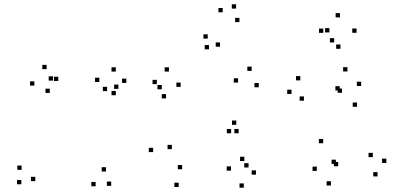

<svg xmlns="http://www.w3.org/2000/svg" viewBox="-20 -849 1900 894"><path d="M144.3 -5.7V-25.7H124.3V-5.7ZM531.3 -435.2V-455.2H511.3V-435.2ZM478.8 -424.8V-444.8H458.8V-424.8ZM519.3 -405.5V-425.5H499.3V-405.5ZM568.2 -463V-483H548.2V-463ZM519.2 -515.7V-535.7H499.2V-515.7ZM442.5 -467.2V-487.2H422.5V-467.2ZM80.7 -58.2V-78.2H60.7V-58.2ZM79.2 9V-11H59.2V9ZM473.5 -50.5V-70.5H453.5V-50.5ZM226.7 -473.7V-493.7H206.7V-473.7ZM211.8 -416.2V-436.2H191.8V-416.2ZM251.3 -471.8V-491.8H231.3V-471.8ZM197 -527V-547H177V-527ZM140 -450.3V-470.3H120V-450.3ZM425.2 18.3V-1.7H405.2V18.3ZM497.8 16.3V-3.7H477.8V16.3Z M1171.8 -35.7V-55.7H1151.8V-35.7ZM1117.8 -99.2V-119.2H1097.8V-99.2ZM1137.3 -69.2V-89.2H1117.3V-69.2ZM1184.8 -442.5V-462.5H1164.8V-442.5ZM1151.7 -518.8V-538.8H1131.7V-518.8ZM1088.5 -464.5V-484.5H1068.5V-464.5ZM828 -60.8V-80.8H808V-60.8ZM780.2 -154.5V-174.5H760.2V-154.5ZM821.3 -444.5V-464.5H801.3V-444.5ZM766.7 -515.7V-535.7H746.7V-515.7ZM710.3 -457.2V-477.2H690.3V-457.2ZM753.2 -390.7V-410.7H733.2V-390.7ZM733.2 -433.2V-453.2H713.2V-433.2ZM693 -140.8V-160.8H673V-140.8ZM812 21.7V1.7H792V21.7ZM1056.2 -228.5V-248.5H1036.2V-228.5ZM1091.3 -228.5V-248.5H1071.3V-228.5ZM1080.2 -267.8V-287.8H1060.2V-267.8ZM1055.5 -54.3V-74.3H1035.5V-54.3ZM1115.2 25V5H1095.2V25ZM947.2 -669.2V-689.2H927.2V-669.2ZM1017 -791.8V-811.8H997V-791.8ZM1079.3 -809V-829H1059.3V-809ZM1094.8 -746V-766H1074.8V-746ZM1004.5 -631.5V-651.5H984.5V-631.5ZM953.2 -619.3V-639.3H933.2V-619.3Z M1738 -27.5V-47.5H1718V-27.5ZM1779 -90.3V-110.3H1759V-90.3ZM1716 -117.3V-137.3H1696V-117.3ZM1554.7 -74.7V-94.7H1534.7V-74.7ZM1544 -85.5V-105.5H1524V-85.5ZM1642.3 -351.7V-371.7H1622.3V-351.7ZM1661.5 -448.7V-468.7H1641.5V-448.7ZM1597.7 -516.2V-536.2H1577.7V-516.2ZM1378.3 -474.7V-494.7H1358.3V-474.7ZM1337.3 -411.5V-431.5H1317.3V-411.5ZM1395.2 -380V-400H1375.2V-380ZM1561.7 -427.7V-447.7H1541.7V-427.7ZM1572.5 -416.8V-436.8H1552.5V-416.8ZM1484.8 -182V-202H1464.8V-182ZM1455.2 -53.2V-73.2H1435.2V-53.2ZM1520.8 14.8V-5.2H1500.8V14.8ZM1640.2 -696.3V-716.3H1620.2V-696.3ZM1562.8 -768V-788H1542.8V-768ZM1485.3 -696V-716H1465.3V-696ZM1536.2 -651.3V-671.3H1516.2V-651.3ZM1513.8 -698V-718H1493.8V-698ZM1565.2 -621.8V-641.8H1545.2V-621.8Z"/></svg>

Font: Monaspace Radon Dots Var
Style: Regular
Weight: 400
Designer: Riley Cran and the Lettermatic Team
Version: Version 1.100 (Monaspace Radon Dots)